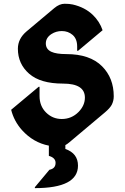

<svg xmlns="http://www.w3.org/2000/svg" viewBox="-20 -767 662 1017"><path d="M238.8 4.4Q156.2 -11.7 96.7 -77.6Q54.2 -125 39.1 -185.5L184.6 -307.1H189.5V-258.3Q189.5 -205.1 224.1 -170.9Q258.8 -136.7 307.1 -136.7Q359.4 -136.7 396.5 -174.3Q429.7 -208.5 429.7 -250Q429.7 -324.2 314 -324.2Q193.8 -324.2 134.3 -376.5Q74.7 -428.7 74.7 -508.8Q74.7 -562 121.1 -601.1L267.6 -724.1Q294.9 -747.1 322.3 -747.1Q347.7 -747.1 365.2 -743.2Q429.2 -728.5 471.2 -688.5Q507.8 -653.3 523.4 -606.9L393.6 -498H388.7V-521Q388.7 -561 364.7 -582Q340.8 -602.5 307.6 -602.5Q277.3 -602.5 252.9 -586.9Q222.7 -567.4 222.7 -536.9Q222.7 -506.3 252 -492.7Q278.3 -480.5 331.1 -480.5Q456.1 -480.5 520.5 -416Q582.5 -354 582.5 -256.8Q582.5 -232.9 571.8 -211.9Q562 -193.8 536.1 -171.9L346.7 -12.7Q335 -2.9 326.2 1.5V22Q393.1 45.4 393.1 110.4Q393.1 229.5 164.6 229.5V224.6L241.7 132.3Q274.4 126 274.4 95.7Q274.4 68.8 238.8 58.6Z"/></svg>

Font: Gothica
Style: Bold
Weight: 700
Designer: Wojciech Kalinowski "wmk69" (wmk69@o2.pl)
Foundry: Wojciech Kalinowski "wmk69" (wmk69@o2.pl)
Version: Version 2.1.0; 2021-05-14